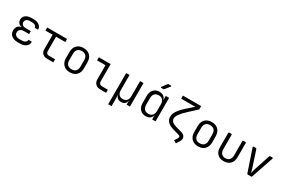

<svg xmlns="http://www.w3.org/2000/svg" viewBox="133 -2248 5733 3890"><g transform="rotate(30 3000.0 -302.5)"><path d="M336 8H279Q188 8 135 -36Q82 -80 82 -154Q82 -214 114 -252.5Q146 -291 202 -296V-300Q155 -303 125.5 -335Q96 -367 96 -413Q96 -482 147 -520Q198 -558 284 -558H331Q414 -558 463.5 -520Q513 -482 514 -418H435Q434 -450 406 -469Q378 -488 331 -488H284Q235 -488 206.5 -465Q178 -442 178 -403Q178 -365 205 -342.5Q232 -320 280 -320H400V-251H278Q225 -251 194.5 -225Q164 -199 164 -155Q164 -113 195 -88.5Q226 -64 279 -64H336Q387 -64 417 -85.5Q447 -107 447 -144H527Q527 -74 475 -33Q423 8 336 8Z M965 0Q898 0 859 -37.5Q820 -75 820 -140V-478H651V-550H1116V-478H900V-140Q900 -108 917.5 -90Q935 -72 965 -72H1111V0Z M1500 9Q1404 9 1347 -48Q1290 -105 1290 -206V-344Q1290 -445 1346.5 -502Q1403 -559 1500 -559Q1597 -559 1653.5 -502Q1710 -445 1710 -344V-206Q1710 -105 1653 -48Q1596 9 1500 9ZM1500 -62Q1561 -62 1596 -97Q1631 -132 1631 -199V-351Q1631 -418 1596 -453Q1561 -488 1500 -488Q1439 -488 1404 -453Q1369 -418 1369 -351V-199Q1369 -132 1404 -97Q1439 -62 1500 -62Z M2211 0Q2139 0 2097.5 -40.5Q2056 -81 2056 -150V-478H1859V-550H2135V-150Q2135 -113 2155 -92.5Q2175 -72 2211 -72H2347V0Z M2498 180V-550H2577V-197Q2577 -132 2608.5 -95.5Q2640 -59 2699 -59Q2758 -59 2791 -95.5Q2824 -132 2824 -197V-550H2904V0H2826V-97H2825Q2818 -47 2787.5 -18.5Q2757 10 2698 10Q2640 10 2611 -18.5Q2582 -47 2576 -97H2575L2577 15V180Z M3267 -645Q3256 -645 3252.5 -651Q3249 -657 3256 -667L3337 -774Q3345 -785 3359 -785H3407Q3419 -785 3422 -778.5Q3425 -772 3418 -763L3332 -656Q3324 -645 3311 -645ZM3273 10Q3191 10 3140.5 -44.5Q3090 -99 3090 -193V-356Q3090 -450 3140 -505Q3190 -560 3273 -560Q3332 -560 3372.5 -531.5Q3413 -503 3423 -453H3425L3424 -550H3503V0H3424V-97H3423Q3413 -47 3373 -18.5Q3333 10 3273 10ZM3298 -59Q3356 -59 3390 -95.5Q3424 -132 3424 -197V-353Q3424 -418 3390.5 -454.5Q3357 -491 3298 -491Q3238 -491 3204 -455Q3170 -419 3170 -353V-197Q3170 -131 3204 -95Q3238 -59 3298 -59Z M4081 180 4019 143 4066 69Q4076 52 4076 38Q4076 12 4042 2L3898 -39Q3712 -92 3712 -233Q3712 -300 3761 -372.5Q3810 -445 3918 -540L4053 -658H3723V-730H4149V-652L3970 -488Q3877 -402 3834.5 -342.5Q3792 -283 3792 -234Q3792 -150 3923 -113L4065 -73Q4109 -61 4132 -33.5Q4155 -6 4155 30Q4155 66 4130 104Z M4500 9Q4404 9 4347 -48Q4290 -105 4290 -206V-344Q4290 -445 4346.5 -502Q4403 -559 4500 -559Q4597 -559 4653.5 -502Q4710 -445 4710 -344V-206Q4710 -105 4653 -48Q4596 9 4500 9ZM4500 -62Q4561 -62 4596 -97Q4631 -132 4631 -199V-351Q4631 -418 4596 -453Q4561 -488 4500 -488Q4439 -488 4404 -453Q4369 -418 4369 -351V-199Q4369 -132 4404 -97Q4439 -62 4500 -62Z M5099 10Q5005 10 4950 -46Q4895 -102 4895 -198V-532Q4895 -550 4913 -550H4956Q4974 -550 4974 -532V-198Q4974 -134 5007.5 -97Q5041 -60 5099 -60Q5158 -60 5192 -97Q5226 -134 5226 -198V-532Q5226 -550 5244 -550H5287Q5305 -550 5305 -532V-198Q5305 -102 5249 -46Q5193 10 5099 10Z M5664 0Q5648 0 5643 -14L5468 -529Q5465 -539 5469 -544.5Q5473 -550 5483 -550H5531Q5547 -550 5551 -536L5672 -169Q5682 -138 5689.5 -108Q5697 -78 5702 -61Q5706 -78 5713 -108Q5720 -138 5730 -169L5851 -536Q5855 -550 5870 -550H5917Q5927 -550 5931 -544.5Q5935 -539 5932 -529L5757 -14Q5752 0 5736 0Z"/></g></svg>

Font: Pitagon Sans Mono Light
Style: Regular
Weight: 300
Monospace: yes
Designer: Travis Tran
Foundry: Pitagon
Version: Version 1.001; ttfautohint (v1.8.4.7-5d5b);gftools[0.9.26]